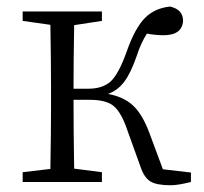

<svg xmlns="http://www.w3.org/2000/svg" viewBox="-20 -545 612 575"><path d="M467.8 -38.1 551.8 -28.3V0Q512.7 9.8 491.2 9.8Q449.2 9.8 430.7 -1.5Q412.1 -12.7 401.4 -43.9L356.4 -168.9Q338.9 -214.8 316.4 -230.5Q293.9 -246.1 248 -246.1H200.2Q200.2 -149.4 202.1 -40L285.2 -29.3V0H47.9V-29.3L130.9 -39.1Q132.8 -150.4 132.8 -226.6V-284.2Q132.8 -361.3 130.9 -470.7L47.9 -482.4V-510.7H285.2V-482.4L202.1 -469.7Q200.2 -362.3 200.2 -279.3H244.1Q287.1 -279.3 311 -300.8Q335 -322.3 359.4 -390.6Q383.8 -460 413.1 -490.2Q442.4 -520.5 489.3 -525.4Q528.3 -516.6 528.3 -482.4Q525.4 -439.5 469.7 -439.5Q446.3 -439.5 419.9 -444.3Q401.4 -415 389.6 -377.9Q372.1 -327.1 352.5 -300.8Q333 -274.4 303.7 -263.7Q350.6 -254.9 378.4 -229Q406.2 -203.1 426.8 -148.4Z"/></svg>

Font: GenYoMin TW TTF Light
Style: Regular
Weight: 300
Version: Version 1.300